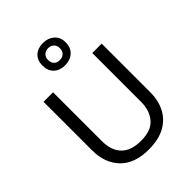

<svg xmlns="http://www.w3.org/2000/svg" viewBox="-277 -1135 1284 1284"><g transform="rotate(-45 365.5 -492.5)"><path d="M640 -252Q640 -178 610 -118.5Q580 -59 518.5 -24.5Q457 10 362 10Q229 10 159.5 -62.5Q90 -135 90 -254V-714H180V-251Q180 -164 226.5 -116Q273 -68 367 -68Q464 -68 507.5 -119.5Q551 -171 551 -252V-714H640ZM365 -784Q316 -784 286 -812Q256 -840 256 -890Q256 -940 286 -967.5Q316 -995 365 -995Q412 -995 444 -967.5Q476 -940 476 -891Q476 -840 444.5 -812Q413 -784 365 -784ZM365 -834Q390 -834 405.5 -849Q421 -864 421 -890Q421 -916 405 -931Q389 -946 365 -946Q341 -946 325 -931Q309 -916 309 -890Q309 -864 323.5 -849Q338 -834 365 -834Z"/></g></svg>

Font: Noto Sans Gunjala Gondi Semibold
Style: Regular
Weight: 600
Designer: Ek Type
Foundry: Ek Type
Version: Version 1.004; ttfautohint (v1.8.4.7-5d5b)